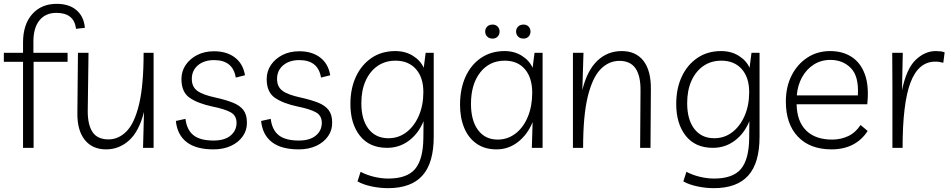

<svg xmlns="http://www.w3.org/2000/svg" viewBox="-23 -770 4954 1000"><path d="M97 0V-448H-3V-495H97V-549Q97 -642 144.5 -696Q192 -750 272 -750Q337 -750 375.5 -717Q414 -684 419 -625L373 -620Q363 -703 271 -703Q214 -703 182.5 -664Q151 -625 151 -554V-495H329V-448H152V0Z M530 8Q458 8 418.5 -41.5Q379 -91 380 -181L383 -495H438L434 -190Q434 -119 459.5 -81.5Q485 -44 542 -44Q595 -44 636.5 -86.5Q678 -129 701.5 -227.5Q725 -326 725 -495H777V0H722L727 -187Q701 -85 649 -38.5Q597 8 530 8Z M1089 8Q998 8 949 -30Q900 -68 893 -140L943 -151Q950 -93 985 -65.5Q1020 -38 1089 -38Q1147 -38 1178 -64Q1209 -90 1209 -130Q1209 -168 1178.5 -185Q1148 -202 1084 -215Q1008 -231 965 -260.5Q922 -290 922 -358Q922 -399 944 -431.5Q966 -464 1004 -483.5Q1042 -503 1092 -503Q1158 -503 1200.5 -470.5Q1243 -438 1253 -378L1205 -366Q1190 -457 1092 -457Q1040 -457 1008 -430Q976 -403 976 -359Q976 -318 1004.5 -297Q1033 -276 1099 -262Q1153 -250 1189.5 -235.5Q1226 -221 1244.5 -197Q1263 -173 1263 -132Q1264 -93 1242 -61Q1220 -29 1180.5 -10.5Q1141 8 1089 8Z M1533 8Q1442 8 1393 -30Q1344 -68 1337 -140L1387 -151Q1394 -93 1429 -65.5Q1464 -38 1533 -38Q1591 -38 1622 -64Q1653 -90 1653 -130Q1653 -168 1622.5 -185Q1592 -202 1528 -215Q1452 -231 1409 -260.5Q1366 -290 1366 -358Q1366 -399 1388 -431.5Q1410 -464 1448 -483.5Q1486 -503 1536 -503Q1602 -503 1644.5 -470.5Q1687 -438 1697 -378L1649 -366Q1634 -457 1536 -457Q1484 -457 1452 -430Q1420 -403 1420 -359Q1420 -318 1448.5 -297Q1477 -276 1543 -262Q1597 -250 1633.5 -235.5Q1670 -221 1688.5 -197Q1707 -173 1707 -132Q1708 -93 1686 -61Q1664 -29 1624.5 -10.5Q1585 8 1533 8Z M1998 210Q1956 210 1913 201Q1870 192 1839 175L1855 125Q1888 142 1926 151Q1964 160 1999 160Q2097 160 2139 110Q2181 60 2182 -51L2183 -139Q2157 -75 2107 -37.5Q2057 0 1993 0Q1901 0 1851.5 -63Q1802 -126 1802 -228Q1802 -309 1831 -371Q1860 -433 1912.5 -468.5Q1965 -504 2036 -504Q2088 -504 2127.5 -479.5Q2167 -455 2184 -417L2194 -495H2236V-58Q2236 79 2177 144.5Q2118 210 1998 210ZM2037 -454Q1983 -454 1943 -426Q1903 -398 1881 -348.5Q1859 -299 1859 -233Q1859 -147 1896.5 -98.5Q1934 -50 2000 -50Q2053 -50 2094 -81.5Q2135 -113 2158.5 -167.5Q2182 -222 2182 -290Q2182 -367 2143 -410.5Q2104 -454 2037 -454Z M2803 -495V0H2747L2751 -134Q2725 -70 2675.5 -31Q2626 8 2563 8Q2502 8 2459.5 -21.5Q2417 -51 2395 -103.5Q2373 -156 2373 -224Q2373 -307 2401.5 -370Q2430 -433 2482.5 -468.5Q2535 -504 2605 -504Q2656 -504 2695 -479.5Q2734 -455 2751 -417L2761 -495ZM2606 -454Q2526 -454 2478 -392.5Q2430 -331 2430 -229Q2430 -142 2467 -92.5Q2504 -43 2569 -43Q2621 -43 2662 -74.5Q2703 -106 2726 -161.5Q2749 -217 2749 -287Q2749 -365 2711 -409.5Q2673 -454 2606 -454ZM2542 -569Q2525 -569 2514.5 -579.5Q2504 -590 2504 -606Q2504 -621 2514.5 -631.5Q2525 -642 2542 -642Q2559 -642 2569 -631.5Q2579 -621 2579 -606Q2579 -590 2569 -579.5Q2559 -569 2542 -569ZM2704 -569Q2686 -569 2675.5 -579.5Q2665 -590 2665 -606Q2665 -621 2675.5 -631.5Q2686 -642 2704 -642Q2720 -642 2730 -631.5Q2740 -621 2740 -606Q2740 -590 2730 -579.5Q2720 -569 2704 -569Z M2961 0V-495H3016L3010 -301Q3035 -403 3088 -453.5Q3141 -504 3215 -504Q3289 -504 3328.5 -453Q3368 -402 3367 -305L3365 0H3311L3313 -297Q3314 -375 3287 -414Q3260 -453 3203 -453Q3148 -453 3105.5 -410Q3063 -367 3038.5 -268Q3014 -169 3014 0Z M3695 210Q3653 210 3610 201Q3567 192 3536 175L3552 125Q3585 142 3623 151Q3661 160 3696 160Q3794 160 3836 110Q3878 60 3879 -51L3880 -139Q3854 -75 3804 -37.5Q3754 0 3690 0Q3598 0 3548.5 -63Q3499 -126 3499 -228Q3499 -309 3528 -371Q3557 -433 3609.5 -468.5Q3662 -504 3733 -504Q3785 -504 3824.5 -479.5Q3864 -455 3881 -417L3891 -495H3933V-58Q3933 79 3874 144.5Q3815 210 3695 210ZM3734 -454Q3680 -454 3640 -426Q3600 -398 3578 -348.5Q3556 -299 3556 -233Q3556 -147 3593.5 -98.5Q3631 -50 3697 -50Q3750 -50 3791 -81.5Q3832 -113 3855.5 -167.5Q3879 -222 3879 -290Q3879 -367 3840 -410.5Q3801 -454 3734 -454Z M4308 8Q4196 8 4133 -58Q4070 -124 4070 -241Q4070 -318 4100 -377Q4130 -436 4182 -470Q4234 -504 4301 -504Q4365 -504 4412 -474Q4459 -444 4481.5 -383Q4504 -322 4494 -227H4126Q4128 -137 4176 -90Q4224 -43 4311 -43Q4356 -43 4394.5 -61Q4433 -79 4459 -119L4496 -88Q4466 -41 4418.5 -16.5Q4371 8 4308 8ZM4302 -458Q4253 -458 4215 -433.5Q4177 -409 4154 -367Q4131 -325 4127 -273H4445Q4451 -372 4409 -415Q4367 -458 4302 -458Z M4890 -443Q4879 -446 4869.5 -447.5Q4860 -449 4848 -449Q4761 -449 4719.5 -341Q4678 -233 4678 0H4625V-317L4624 -495H4679L4675 -300Q4698 -412 4746 -458Q4794 -504 4851 -504Q4864 -504 4876.5 -502.5Q4889 -501 4897 -497Z"/></svg>

Font: Livvic Light
Style: Regular
Weight: 300
Designer: Jacques Le Bailly, Baron von Fonthausen
Version: Version 1.001; ttfautohint (v1.8.2)